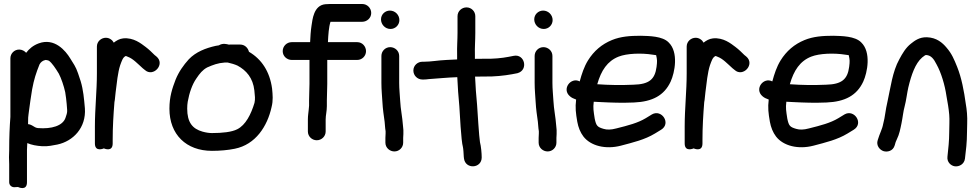

<svg xmlns="http://www.w3.org/2000/svg" viewBox="-20 -728 4886 961"><path d="M120.4 -106.7C120.7 -117 121 -127 121 -139.3C121.6 -149.5 123.8 -161.4 124.8 -171.2C129.1 -209.4 134.9 -240 140.7 -280C150.1 -331.4 160.7 -362.9 177.8 -405.7C183.8 -416.8 193.4 -425.1 208.7 -428C214.8 -427.6 223.6 -424.9 225 -424C240.9 -412.2 258 -386.2 274.3 -359.5C286.2 -337.2 299.7 -297.6 306.4 -266.6L310.8 -236C313.5 -216.8 314.4 -198.3 316.1 -177.6C317.5 -164.7 312.1 -150.4 307.5 -137.4C293.5 -98.3 238.3 -81.5 170.1 -86.9C159 -88.2 153.3 -92.1 139.8 -100.5C133.2 -104.3 127.3 -106.1 120.4 -106.7ZM26 94V184C26 200 39.3 209.7 52.3 209L70.1 208C70.1 208 115 230.4 115 184V21.6C115.4 12.4 116.1 -0.5 116.6 -11.8C138.4 -2.5 162.2 2 191.4 3.9C219.2 5.7 247.2 -0.8 266.9 -4.5C346.1 -21.2 411.9 -88.6 404.9 -186C400.6 -233.9 397.1 -277.4 383.8 -321.5L370.7 -360.9C359.5 -394.5 346.6 -411.1 331.3 -436C308.5 -473.5 253.4 -540.3 173.9 -511C146.5 -500.9 126.1 -484.3 110.9 -463.7C103.4 -472.4 90.4 -480 76 -480C51.7 -480 32 -460.3 32 -436V-143C28.2 -93 26 -39.5 26 18V23.3C25.4 34.9 25 48.2 25 59C25 71 26 82.7 26 94Z M455 -96V-10C455 35.2 499.9 14.7 499.9 14.7C499.9 14.7 544 35.4 544 -10V-28C544 -92.5 547.7 -152.4 552.8 -216.9L554.7 -227.9C556.8 -240.7 556.6 -252.8 558.8 -266.5C564.4 -311.3 569.7 -365.6 581.6 -401.7C589.8 -423.6 594.4 -440.2 608.3 -447.2C608.7 -447.3 609.6 -447.4 610.6 -447.6C610.6 -447.6 616.6 -444.9 620.5 -443.5C645.9 -434.2 668 -410 694.3 -386.4C694.5 -386.2 695 -385.8 695.4 -385.5L704.5 -378.2C746.5 -339 809.4 -406.6 762.8 -445.4L753.7 -452.7C741.7 -464.7 725.2 -480.9 709 -493C686.1 -510.2 648.5 -541.1 596.5 -535.9C578 -534 562.1 -524.6 549.5 -514.5C543.2 -527 528.1 -539 510 -539C487 -539 465 -521 465 -495V-361C465 -272.8 455 -184.2 455 -96Z M1119.7 -415C1137 -411.4 1155.6 -405.6 1168.8 -399.6C1212.9 -375.7 1246.2 -337.8 1253.1 -275.4C1255.8 -247.5 1258.2 -233.7 1253.8 -213.3C1236.4 -155.7 1209.4 -102.1 1167.6 -81.2C1140.4 -66.9 1091.9 -62 1041 -62C1027.1 -62 1011.1 -64.3 993.8 -69.1C943.2 -83.5 917 -115.4 917 -184.5C917 -196.9 917.9 -208.6 919.6 -218.8C927.5 -263.1 941.9 -305.3 962.6 -334.9C979.6 -360.3 993.7 -377.8 1016.8 -390.4C1046.7 -403.4 1069.6 -412.5 1104.9 -415ZM1182 -505H1132C1129.3 -505 1130.3 -505.1 1125.2 -504.6C1115.8 -507.1 1095.1 -513.5 1075.3 -501C1071 -500.5 1065.3 -499.6 1059.8 -498.5C1009.3 -487.2 960.1 -468.2 924.7 -431C898.7 -402.1 875.1 -369.4 858.8 -329.2C842.1 -285.9 828 -243.7 828 -184C828 -54.6 912.2 27 1041 27C1080.8 27 1121.2 23.5 1155 16.5C1259.7 -4.4 1318.2 -96.3 1339.3 -192.2C1347.7 -225.3 1344.9 -253.2 1341.8 -284.9C1330.2 -370 1289.4 -431.8 1226.1 -468.8C1221.2 -488.5 1205 -505 1182 -505Z M1616 -197V-226C1616 -251.2 1618 -278.4 1618 -308V-428H1768C1792.3 -428 1812 -447.7 1812 -472C1812 -495 1794 -517 1768 -517H1621.4C1623 -553.8 1625.7 -592.9 1634.2 -619H1793C1816 -619 1838 -637 1838 -663C1838 -687.8 1817.8 -708 1793 -708H1632C1624.5 -708 1616.7 -707.6 1608.7 -706.9C1549 -701.5 1544 -628.3 1539.3 -600C1535.1 -573 1533.5 -545.3 1532.2 -517H1440C1415.2 -517 1395 -496.8 1395 -472C1395 -446 1417 -428 1440 -428H1529V-308C1529 -280.9 1527 -253.7 1527 -226V-199.1L1525.1 -178.2C1523.9 -163.9 1521 -149.1 1521 -131V-70C1521 -44.7 1542 -26 1565.5 -26C1589 -26 1610 -44.7 1610 -70V-130C1610 -151.1 1616 -171.1 1616 -197Z M1999 -57V-77C1999 -83.8 1997.6 -86.3 1997 -98.5C1993.7 -144.7 1985.1 -180.8 1983 -223.3C1981.4 -252.4 1978 -283 1978 -313V-448C1978 -474 1956 -492 1933 -492C1908.7 -492 1889 -472.3 1889 -448V-313C1889 -278.1 1892.5 -246 1894 -217.7C1895.9 -181.3 1900.7 -150.8 1905.2 -118.1C1906.7 -107.4 1906.9 -88.5 1910 -71.3V-60.1C1909.4 -52.5 1909 -45.2 1909 -38V-14C1909 12 1931 30 1954 30C1978.3 30 1998 10.3 1998 -14V-38C1998 -43.7 1999 -50.5 1999 -57ZM1887 -631C1887 -606 1907.3 -583 1934.5 -583C1959.1 -583 1979 -602.9 1979 -627.5C1979 -653.5 1957.5 -675 1931.5 -675C1907.6 -675 1887 -656 1887 -631Z M2094 -330H2101C2108.7 -330 2116.3 -330.7 2126.5 -332.1C2172.4 -335 2219.4 -340.2 2268.8 -341.7C2270.7 -293.5 2274.6 -245.3 2279.1 -196C2281.2 -165.4 2287.8 -22.8 2297.1 8.2C2298.8 13.9 2301 46.7 2301 52C2301 52.6 2301 53.7 2301.1 54.5L2302.2 64.8C2309.2 120.9 2391 115.9 2391 60C2391 39.2 2387.9 4.7 2382.3 -16.8C2377.8 -41.9 2370 -172.8 2367.9 -203C2363.5 -251.2 2359.7 -296.2 2357.8 -344.5C2373.9 -344.8 2388.7 -345 2405.6 -345C2452 -343.8 2504.5 -349.4 2542.6 -356.4L2568.7 -361.4C2569.2 -361.5 2570.2 -361.8 2570.9 -362C2626 -377.7 2606.4 -460.4 2550.4 -448.4L2525.2 -443.5C2493.2 -437.1 2446.8 -432.8 2406.4 -434C2389.1 -434 2375.2 -433.9 2357 -433.5V-451.3C2355.9 -493.8 2359 -523.9 2359 -564V-647C2359 -671.3 2339.3 -691 2315 -691C2292 -691 2270 -673 2270 -647V-564C2270 -526.6 2266.9 -497.6 2268 -450.7V-430.5C2251 -429.8 2229.5 -428.6 2215.9 -428C2171.9 -426.1 2137.9 -419 2101 -419H2094C2071 -419 2049 -401 2049 -375C2049 -350.2 2069.2 -330 2094 -330Z M2766 -57V-77C2766 -83.8 2764.6 -86.3 2764 -98.5C2760.7 -144.7 2752.1 -180.8 2750 -223.3C2748.4 -252.4 2745 -283 2745 -313V-448C2745 -474 2723 -492 2700 -492C2675.7 -492 2656 -472.3 2656 -448V-313C2656 -278.1 2659.5 -246 2661 -217.7C2662.9 -181.3 2667.7 -150.8 2672.2 -118.1C2673.7 -107.4 2673.9 -88.5 2677 -71.3V-60.1C2676.4 -52.5 2676 -45.2 2676 -38V-14C2676 12 2698 30 2721 30C2745.3 30 2765 10.3 2765 -14V-38C2765 -43.7 2766 -50.5 2766 -57ZM2654 -631C2654 -606 2674.3 -583 2701.5 -583C2726.1 -583 2746 -602.9 2746 -627.5C2746 -653.5 2724.5 -675 2698.5 -675C2674.6 -675 2654 -656 2654 -631Z M2969.4 -306.4C2988.9 -375.1 3020 -422.5 3076.6 -444.7C3117 -460.6 3189.4 -463.6 3247.5 -454.2C3256.1 -453.2 3259.5 -452.8 3264.1 -451.9C3269.5 -428.1 3269.8 -422.1 3266.2 -393.2C3258 -330.6 3228.9 -305.9 3150.1 -304C3088.3 -301.2 3028.4 -302.1 2969.4 -306.4ZM2951.8 -218.8C2960.4 -218.1 2974.8 -217.4 2987 -217C3042.4 -214.2 3093.5 -212.4 3153.1 -215C3244.8 -218.8 3304.4 -249.9 3336.7 -319.5C3357.7 -364.9 3377.5 -467 3326.6 -515.7C3295.8 -547.5 3228.8 -547.8 3187.3 -549C3133.7 -549 3086.6 -545.5 3043 -527.6C2991.9 -506.7 2952.4 -472.9 2922.7 -425.1C2903.3 -393.4 2891.7 -357.8 2881.6 -320.5C2837.1 -344 2789.8 -281.8 2833 -245.8C2841 -239.1 2849.2 -234.8 2863.6 -229.7C2858.5 -189 2862 -161.6 2869.4 -118.6C2874.7 -90 2884.5 -65.4 2900.1 -44.8C2936.5 2.5 3011.3 20.9 3087.3 1.2C3149.1 -15.2 3206.4 -28.4 3258 -59.7L3289.1 -78.7C3340.7 -110.3 3291.7 -183.2 3243.3 -155.5L3212 -136.4C3172 -112.4 3124.6 -100.2 3064.7 -85.2C3038 -77.9 3017.7 -77.9 3001.1 -83C2969 -92.3 2964.1 -98.9 2956.6 -134.4C2950.7 -173.6 2947.8 -186.3 2951.8 -218.8Z M3407 -96V-10C3407 35.2 3451.9 14.7 3451.9 14.7C3451.9 14.7 3496 35.4 3496 -10V-28C3496 -92.5 3499.7 -152.4 3504.8 -216.9L3506.7 -227.9C3508.8 -240.7 3508.6 -252.8 3510.8 -266.5C3516.4 -311.3 3521.7 -365.6 3533.6 -401.7C3541.8 -423.6 3546.4 -440.2 3560.3 -447.2C3560.7 -447.3 3561.6 -447.4 3562.6 -447.6C3562.6 -447.6 3568.6 -444.9 3572.5 -443.5C3597.9 -434.2 3620 -410 3646.3 -386.4C3646.5 -386.2 3647 -385.8 3647.4 -385.5L3656.5 -378.2C3698.5 -339 3761.4 -406.6 3714.8 -445.4L3705.7 -452.7C3693.7 -464.7 3677.2 -480.9 3661 -493C3638.1 -510.2 3600.5 -541.1 3548.5 -535.9C3530 -534 3514.1 -524.6 3501.5 -514.5C3495.2 -527 3480.1 -539 3462 -539C3439 -539 3417 -521 3417 -495V-361C3417 -272.8 3407 -184.2 3407 -96Z M3933.4 -306.4C3952.9 -375.1 3984 -422.5 4040.6 -444.7C4081 -460.6 4153.4 -463.6 4211.5 -454.2C4220.1 -453.2 4223.5 -452.8 4228.1 -451.9C4233.5 -428.1 4233.8 -422.1 4230.2 -393.2C4222 -330.6 4192.9 -305.9 4114.1 -304C4052.3 -301.2 3992.4 -302.1 3933.4 -306.4ZM3915.8 -218.8C3924.4 -218.1 3938.8 -217.4 3951 -217C4006.4 -214.2 4057.5 -212.4 4117.1 -215C4208.8 -218.8 4268.4 -249.9 4300.7 -319.5C4321.7 -364.9 4341.5 -467 4290.6 -515.7C4259.8 -547.5 4192.8 -547.8 4151.3 -549C4097.7 -549 4050.6 -545.5 4007 -527.6C3955.9 -506.7 3916.4 -472.9 3886.7 -425.1C3867.3 -393.4 3855.7 -357.8 3845.6 -320.5C3801.1 -344 3753.8 -281.8 3797 -245.8C3805 -239.1 3813.2 -234.8 3827.6 -229.7C3822.5 -189 3826 -161.6 3833.4 -118.6C3838.7 -90 3848.5 -65.4 3864.1 -44.8C3900.5 2.5 3975.3 20.9 4051.3 1.2C4113.1 -15.2 4170.4 -28.4 4222 -59.7L4253.1 -78.7C4304.7 -110.3 4255.7 -183.2 4207.3 -155.5L4176 -136.4C4136 -112.4 4088.6 -100.2 4028.7 -85.2C4002 -77.9 3981.7 -77.9 3965.1 -83C3933 -92.3 3928.1 -98.9 3920.6 -134.4C3914.7 -173.6 3911.8 -186.3 3915.8 -218.8Z M4458.2 -0.5C4461.4 -13.5 4464.1 -21.3 4469.4 -31.8C4481.5 -56.2 4486.1 -81.8 4492 -109.9C4498.5 -141.3 4500.8 -170 4508.1 -196.3C4515.3 -222.1 4520.5 -265.6 4526.3 -290.2C4541.5 -353.8 4561.1 -410.5 4595.7 -440.5C4608.7 -450.4 4611.3 -452.9 4616.2 -452.6C4639.9 -450.9 4653.4 -434.3 4667.9 -405.3C4690.2 -365.2 4709.2 -303.6 4717.3 -247.1C4723.7 -210.3 4728 -189.1 4731.1 -153.8C4733.4 -128.5 4731 -94.4 4731 -65C4731 -23.8 4726.4 17.6 4722.2 56.1C4718.8 83.2 4739.6 102.2 4759.9 104.5C4779.9 106.8 4806.2 94.6 4809.8 66.1C4814.8 26.1 4820 -16.5 4820 -64C4820 -78.3 4820.3 -93.2 4821 -109C4822.4 -144.8 4819.3 -178.9 4813.7 -209.9C4805.3 -271.3 4792.9 -338.3 4770.7 -393.4C4755.9 -430.1 4744 -459.2 4718 -489.2C4696.8 -514.8 4667.2 -539.7 4620 -541.5C4580.4 -543 4555.8 -522.3 4539.7 -509.7C4513.5 -489.4 4496.7 -460.2 4481.1 -431C4446.8 -369.4 4437.5 -289.1 4421.7 -217.8C4412 -178.5 4409.8 -141 4401 -109.9C4400.8 -109.2 4400.5 -108 4400.3 -107.1C4396.2 -82.2 4382.7 -59.3 4373.2 -26.8C4364.1 0.4 4383.5 22.7 4402.7 28.6C4420.8 34.1 4449.8 28.7 4458.2 -0.5Z"/></svg>

Font: Just Breathe
Style: Bd
Weight: 400
Foundry: Cannot Into Space Fonts
Version: Version 0.72